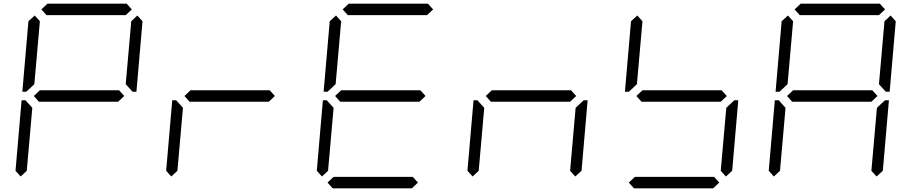

<svg xmlns="http://www.w3.org/2000/svg" viewBox="-20 -1020 4936 1040"><path d="M92 -64 64 -95 97 -477H118L127 -467L155 -436L125 -95ZM163 -500 196 -531H625L653 -500L620 -469H191ZM232 -938 204 -969 237 -1000H666L694 -969L661 -938ZM133 -533 122 -523H101L134 -905L168 -936L196 -905L166 -564ZM724 -936 752 -905 719 -523H698L689 -533L661 -564L691 -905Z M908 -64 880 -95 913 -477H934L943 -467L971 -436L941 -95ZM979 -500 1012 -531H1441L1469 -500L1436 -469H1007Z M1724 -64 1696 -95 1729 -477H1750L1759 -467L1787 -436L1757 -95ZM1795 -500 1828 -531H2257L2285 -500L2252 -469H1823ZM1864 -938 1836 -969 1869 -1000H2298L2326 -969L2293 -938ZM1765 -533 1754 -523H1733L1766 -905L1800 -936L1828 -905L1798 -564ZM2244 -31 2211 0H1782L1754 -31L1787 -62H2216Z M2540 -64 2512 -95 2545 -477H2566L2575 -467L2603 -436L2573 -95ZM2611 -500 2644 -531H3073L3101 -500L3068 -469H2639ZM3131 -467 3142 -477H3163L3130 -95L3096 -64L3068 -95L3098 -436Z M3427 -500 3460 -531H3889L3917 -500L3884 -469H3455ZM3397 -533 3386 -523H3365L3398 -905L3432 -936L3460 -905L3430 -564ZM3947 -467 3958 -477H3979L3946 -95L3912 -64L3884 -95L3914 -436ZM3876 -31 3843 0H3414L3386 -31L3419 -62H3848Z M4172 -64 4144 -95 4177 -477H4198L4207 -467L4235 -436L4205 -95ZM4243 -500 4276 -531H4705L4733 -500L4700 -469H4271ZM4312 -938 4284 -969 4317 -1000H4746L4774 -969L4741 -938ZM4213 -533 4202 -523H4181L4214 -905L4248 -936L4276 -905L4246 -564ZM4804 -936 4832 -905 4799 -523H4778L4769 -533L4741 -564L4771 -905ZM4763 -467 4774 -477H4795L4762 -95L4728 -64L4700 -95L4730 -436Z"/></svg>

Font: DSEG7 Classic Mini
Style: Light Italic
Weight: 300
Italic angle: -5°
Designer: Keshikan(Twitter:@keshinomi_88pro)
Version: Version 0.46